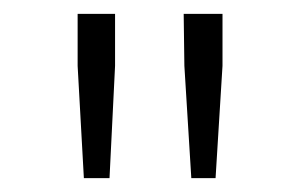

<svg xmlns="http://www.w3.org/2000/svg" viewBox="-20 -785 435 277"><path d="M92 -690V-765H146V-690L138 -528H101ZM246 -690 245 -765H301V-690L291 -528H256Z"/></svg>

Font: Merged Yaku Han JP ExtraLight
Style: Regular
Weight: 250
Designer: Ryoko NISHIZUKA 西塚涼子 (kana, bopomofo & ideographs); Paul D. Hunt (Latin, Greek & Cyrillic); Sandoll Communications 산돌커뮤니
Foundry: Adobe
Version: Version 2.004